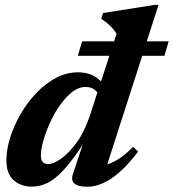

<svg xmlns="http://www.w3.org/2000/svg" viewBox="-20 -732 693 766"><path d="M290.5 -509.5 307.5 -567H435L445 -597.5Q432.5 -617 417 -631.5Q401.5 -646 384 -657L391 -680L596 -712.5H612.5L565.5 -567H653L636 -509.5H547.5L408 -76.5Q456.5 -90.5 511 -146L531 -127.5Q476.5 -55 426 -21Q375.5 13 328.5 13Q254 13 271 -38L310 -155Q265 -86.5 230.5 -50.2Q196 -14 166.8 -0.8Q137.5 12.5 108 12.5Q63 12.5 34.2 -13.2Q5.5 -39 5.5 -91.5Q5.5 -134 20.2 -182Q35 -230 61.8 -276.2Q88.5 -322.5 124.5 -360.5Q160.5 -398.5 203 -421Q245.5 -443.5 291.5 -443.5Q319 -443.5 341.5 -435Q364 -426.5 383 -407L416.5 -509.5ZM143 -111Q143 -77.5 172.5 -77.5Q193 -77.5 223.8 -99Q254.5 -120.5 285.8 -163.2Q317 -206 338 -269L368.5 -363Q361.5 -372.5 349.8 -378.8Q338 -385 320.5 -385Q293.5 -385 267.8 -364.8Q242 -344.5 219.2 -312.2Q196.5 -280 179.5 -242.5Q162.5 -205 152.8 -170.2Q143 -135.5 143 -111Z"/></svg>

Font: Newsreader 16pt
Style: Bold Italic
Weight: 700
Italic angle: -17°
Designer: Hugues Gentile
Foundry: Production Type
Version: Version 1.003; ttfautohint (v1.8.3)